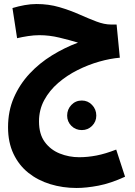

<svg xmlns="http://www.w3.org/2000/svg" viewBox="-20 -543 672 955"><path d="M361 392Q292 392 230 373Q168 354 121 316.5Q74 279 47 222Q20 165 20 90Q20 9 49 -57.5Q78 -124 127 -176.5Q176 -229 238.5 -267.5Q301 -306 368 -331Q325 -344 275 -356Q225 -368 176 -368Q149 -368 119.5 -363.5Q90 -359 65 -353L42 -503Q72 -512 102.5 -517.5Q133 -523 162 -523Q222 -523 275 -507.5Q328 -492 374 -471.5Q420 -451 459.5 -436Q499 -421 532 -421H560L576 -256Q528 -252 473.5 -236.5Q419 -221 366 -194.5Q313 -168 269.5 -130.5Q226 -93 200 -45Q174 3 174 61Q174 124 202.5 163Q231 202 277 220.5Q323 239 374 239Q416 239 460 230.5Q504 222 558 201L602 336Q530 369 469.5 380.5Q409 392 361 392ZM387 104Q356 104 335 83Q314 62 314 32Q314 1 335 -21Q356 -43 387 -43Q417 -43 438 -21Q459 1 459 32Q459 62 438 83Q417 104 387 104Z"/></svg>

Font: Noto Sans Arabic Cond ExtBd
Style: Regular
Weight: 800
Width: 3
Designer: Monotype Design Team, Nadine Chahine, Nizar Qandah and Khaled Hosny
Foundry: Monotype Imaging Inc.
Version: Version 2.012; ttfautohint (v1.8.4.7-5d5b)